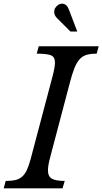

<svg xmlns="http://www.w3.org/2000/svg" viewBox="-48 -1021 555 1041"><path d="M224 -168Q212 -124 212 -98Q212 -64 233.5 -52Q255 -40 303 -40L291 0H-28L-17 -40Q13 -40 34 -44.5Q55 -49 70.5 -62Q86 -75 97 -98Q108 -121 118 -158L235 -600Q250 -655 250 -682Q250 -713 227.5 -721.5Q205 -730 151 -730L162 -770H487L476 -730Q443 -730 421 -723.5Q399 -717 383 -699Q367 -681 354.5 -649Q342 -617 329 -566ZM334 -850 262 -922Q239 -944 249 -974Q265 -1001 289 -1001Q314 -1001 326 -968L371 -850Z"/></svg>

Font: SVN-Libre Baskerville
Style: Italic
Weight: 400
Italic angle: -14°
Designer: Pablo Impallari, Rodrigo Fuenzalida
Foundry: Pablo Impallari, Rodrigo Fuenzalida
Version: Version 1.000; ttfautohint (v1.8.4)